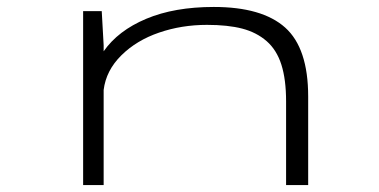

<svg xmlns="http://www.w3.org/2000/svg" viewBox="-20 -532 1090 552"><path d="M219 0V-500H272.5L278 -402V-384.5Q319.5 -444 400.5 -478Q481.5 -512 594.5 -512Q733.5 -512 799.8 -452.8Q866 -393.5 866 -254.5V0H802.5V-240.5Q802.5 -303.5 789 -346Q775.5 -388.5 746.5 -413.8Q717.5 -439 676.2 -449.8Q635 -460.5 575 -460.5Q502 -460.5 437.2 -438.2Q372.5 -416 328.8 -372.8Q285 -329.5 278 -273.5V0Z"/></svg>

Font: League Mono Extended UltraLight
Style: Regular
Weight: 200
Width: 9
Designer: Tyler Finck
Foundry: The League of Moveable Type / Tyler Finck
Version: Version 2.210